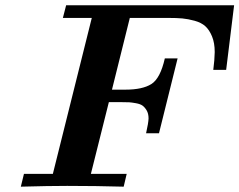

<svg xmlns="http://www.w3.org/2000/svg" viewBox="-20 -700 898 720"><path d="M58.1 0 69.8 -47.9H178.2L324.2 -632.8H215.8L228 -680.2H857.9L828.1 -438H779.8Q784.7 -475.1 785.2 -504.9Q785.2 -539.1 775.1 -563.5Q765.1 -587.9 750 -601.6Q734.9 -615.2 710 -622.1Q685.1 -628.9 663.6 -630.9Q642.1 -632.8 609.9 -632.8H466.8L399.9 -363.8H450.2Q514.2 -363.8 547.6 -384.8Q581.1 -405.8 598.1 -481H646L576.2 -200.2H527.8Q536.6 -239.3 537.1 -255.9Q537.1 -273.9 530 -285.9Q522.9 -297.9 514.4 -304Q505.9 -310.1 489.5 -313Q473.1 -315.9 464.6 -316.4Q456.1 -316.9 438 -316.9H388.2L320.8 -47.9H455.1L443.8 0Q338.9 -2.9 231.9 -2.9Q162.1 -2.9 58.1 0Z"/></svg>

Font: CMU Serif
Style: BoldItalic
Weight: 700
Italic angle: -14.04°
Version: Version 0.7.0